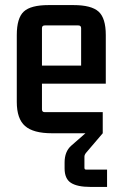

<svg xmlns="http://www.w3.org/2000/svg" viewBox="-20 -518 476 755"><path d="M401 217H335Q284 217 259 201Q234 185 234 144V121Q234 78 260 55L316 6H184Q111 6 78.5 -22.5Q46 -51 46 -117V-380Q46 -447 73.5 -472.5Q101 -498 171 -498H269Q339 -498 367.5 -472.5Q396 -447 396 -380V-189H145V-88Q145 -77 156 -77H384V6L320 81Q312 90 312 98V142Q312 149 319 149H401ZM156 -418Q145 -418 145 -407V-260H299V-407Q299 -418 288 -418Z"/></svg>

Font: Gemunu Libre SemiBold
Style: Regular
Weight: 600
Designer: Puspanada Ekanayake, Sola Matas, Pathum Egodawatta, Kosala Senevirathne
Foundry: mooniak
Version: Version 1.100